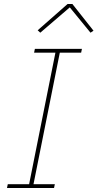

<svg xmlns="http://www.w3.org/2000/svg" viewBox="-20 -943 489 963"><path d="M251 0H15L19 -19H126L258 -679H151L155 -698H391L387 -679H280L148 -19H255ZM319 -923H343L449 -789L434 -779L330 -906L182 -779L169 -791Z"/></svg>

Font: IBM Plex Sans Thin
Style: Italic
Weight: 250
Italic angle: -11.31°
Designer: Mike Abbink, Paul van der Laan, Pieter van Rosmalen
Foundry: Bold Monday
Version: Version 3.201